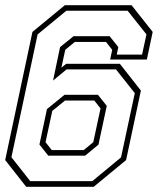

<svg xmlns="http://www.w3.org/2000/svg" viewBox="-35 -720 608 740"><path d="M66 0 -15 -103 90 -597 215 -700H472L553.5 -597L531 -490.5H389.5L397.5 -528L373.5 -558.5H253.5L216.5 -528L201.5 -459L220 -474H427L508 -371L451 -103L326 0ZM151 -120 117 -163 146 -299.5 213.5 -354.5H342.5L376.5 -312L344.5 -162.5L293 -120ZM164.5 -141.5H287.5L324.5 -172L352.5 -302L328.5 -332.5H215.5L166.5 -292.5L140.5 -172ZM81.5 -22H321L431.5 -113.5L484.5 -361L412 -452.5H221.5L169.5 -409.5L196.5 -538.5L248.5 -580.5H387.5L421 -538.5L415 -509.5H512.5L529.5 -587.5L457 -678.5H220.5L110 -587.5L9 -114Z"/></svg>

Font: Tourney Thin ExtraLight
Style: Italic
Weight: 250
Italic angle: -12°
Version: Version 1.015